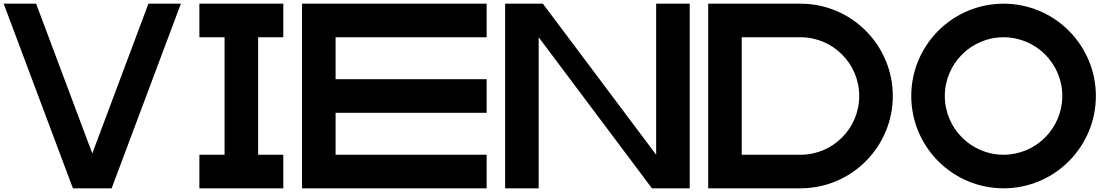

<svg xmlns="http://www.w3.org/2000/svg" viewBox="-20 -820 6056 1040"><path d="M479.9 11.2 175.7 -800H0L375 200H584.7L959.7 -800H784Z M1378.2 18.2V-618.2H1514.6V-800H1060V-618.2H1196.4V18.2H1060V200H1514.6V18.2Z M2616 200V18.2H1797.8V-209H2616V-391H1797.8V-618.2H2616V-800H1616V200Z M2920.6 -800H2716V200H2897.8V-618.2L3511.4 200H3716V-800H3534.2V18.2Z M4316 -800H3816V200H4316C4592 200 4816 -24 4816 -300C4816 -576 4592 -800 4316 -800ZM4316 18.2H3997.8V-618.2H4316C4491.6 -618.2 4634.2 -475.6 4634.2 -300C4634.2 -124.4 4491.6 18.2 4316 18.2Z M5416 -800C5140 -800 4916 -576 4916 -300C4916 -24 5140 200 5416 200C5692 200 5916 -24 5916 -300C5916 -576 5692 -800 5416 -800ZM5416 18.2C5240.4 18.2 5097.8 -124.4 5097.8 -300C5097.8 -475.6 5240.4 -618.2 5416 -618.2C5591.6 -618.2 5734.2 -475.6 5734.2 -300C5734 -124.6 5591.4 18 5416 18.2Z"/></svg>

Font: Kubos
Style: Light
Weight: 300
Version: Version 001.000